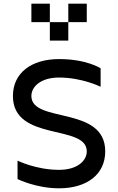

<svg xmlns="http://www.w3.org/2000/svg" viewBox="-20 -1020 640 1040"><path d="M300 0C450 0 550 -75 550 -200C550 -450 150 -350 150 -500C150 -550 200 -600 300 -600C425 -600 525 -550 525 -550V-650C525 -650 450 -700 300 -700C150 -700 50 -625 50 -500C50 -250 450 -350 450 -200C450 -150 400 -100 300 -100C175 -100 75 -150 75 -150V-50C75 -50 175 0 300 0ZM150 -900H250V-1000H150ZM250 -800H350V-900H250ZM350 -900H450V-1000H350Z"/></svg>

Font: LS-VG5000
Style: Regular
Weight: 400
Designer: Justin Bihan, 2021
Foundry: Justin Bihan, 2021
Version: Version 1.000;Glyphs 3.1.2 (3151)